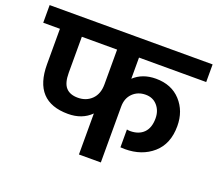

<svg xmlns="http://www.w3.org/2000/svg" viewBox="-139 -816 1102 972"><g transform="rotate(20 412.0 -330.0)"><path d="M371 -378V-565H181V-371Q181 -316 202.5 -292Q224 -268 267 -268Q312 -268 341.5 -297Q371 -326 371 -378ZM851 -565H489V-451Q535 -494 607 -494Q691 -494 740.5 -440Q790 -386 790 -305Q790 -209 730.5 -157Q671 -105 580 -105Q563 -105 556 -106V-202Q566 -200 573 -200Q620 -200 646.5 -226.5Q673 -253 673 -304Q673 -345 649 -372.5Q625 -400 586 -400Q544 -400 516.5 -373Q489 -346 489 -301V0H371V-221Q324 -174 248 -174Q63 -174 63 -374V-565H-27V-660H851Z"/></g></svg>

Font: Hind SemiBold
Style: Regular
Weight: 600
Designer: Manushi Parikh, Satya Rajpurohit
Foundry: Indian Type Foundry
Version: Version 2.001;PS 1.0;hotconv 1.0.79;makeotf.lib2.5.61930; tt